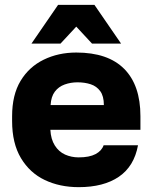

<svg xmlns="http://www.w3.org/2000/svg" viewBox="-20 -760 630 793"><path d="M305 13Q227 13 165 -16.5Q103 -46 66.5 -107Q30 -168 30 -260V-280Q30 -368 65 -426Q100 -484 160.5 -513.5Q221 -543 295 -543Q426 -543 493 -475.5Q560 -408 560 -280V-224H188Q190 -185 206.5 -159Q223 -133 249 -121.5Q275 -110 305 -110Q349 -110 374.5 -123.5Q400 -137 408 -160H550Q534 -73 471 -30Q408 13 305 13ZM300 -420Q272 -420 247 -411Q222 -402 206.5 -381.5Q191 -361 189 -326H409Q409 -363 394 -383.5Q379 -404 354.5 -412Q330 -420 300 -420ZM110 -580 220 -740H370L480 -580H360L295 -650L230 -580Z"/></svg>

Font: Golos Text
Style: Bold
Weight: 700
Designer: A.Korolkova, Vitaly Kuzmin
Foundry: ParaType Ltd
Version: Version 2.004